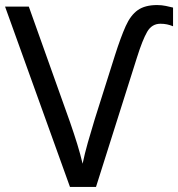

<svg xmlns="http://www.w3.org/2000/svg" viewBox="-20 -740 705 760"><path d="M615 -646Q581 -646 562.5 -614Q544 -582 522 -512L360 0H257L0 -714H94L257 -257Q274 -208 286 -169Q298 -130 307 -92Q315 -131 327.5 -175Q340 -219 355 -268L435 -521Q458 -593 477.5 -636.5Q497 -680 525.5 -700Q554 -720 602 -720Q620 -720 636.5 -716.5Q653 -713 665 -710V-636Q653 -641 641 -643.5Q629 -646 615 -646Z"/></svg>

Font: Noto Sans IKEA
Style: Regular
Weight: 400
Designer: Monotype Design Team
Foundry: Monotype Imaging Inc.
Version: Version 2.001